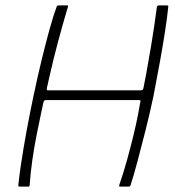

<svg xmlns="http://www.w3.org/2000/svg" viewBox="-20 -692 650 712"><path d="M52 0Q51 0 49 -1Q47 -2 48 -5Q51 -38 59 -90.5Q67 -143 78.5 -206Q90 -269 104 -335Q118 -402 133.5 -466Q149 -530 163.5 -582.5Q178 -635 190 -667Q191 -670 193 -671Q195 -672 196 -672Q204 -672 212.5 -672Q221 -672 229 -672Q234 -672 232 -667Q211 -597 194 -532.5Q177 -468 167 -423.5Q157 -379 154 -366Q153 -360 154 -358.5Q155 -357 158 -357Q244 -357 330 -357Q416 -357 502 -357Q505 -357 508 -358.5Q511 -360 512 -366Q514 -374 522 -417Q530 -460 541 -526Q552 -592 562 -668Q564 -670 565 -671Q566 -672 567 -672Q575 -672 583.5 -672Q592 -672 600 -672Q601 -672 603 -671Q605 -670 604 -667Q601 -635 593 -582Q585 -529 573.5 -465.5Q562 -402 549 -335Q535 -269 519 -206Q503 -143 489 -90.5Q475 -38 464 -5Q463 -2 461.5 -1Q460 0 458 0Q449 0 441 0Q433 0 424 0Q421 0 422 -5Q438 -51 451.5 -100Q465 -149 475.5 -192.5Q486 -236 492 -268Q498 -300 500 -312Q502 -318 500 -319.5Q498 -321 495 -321Q410 -321 323.5 -321Q237 -321 152 -321Q148 -321 145 -319.5Q142 -318 141 -312Q138 -298 131 -265.5Q124 -233 115.5 -190Q107 -147 100 -99Q93 -51 90 -5Q89 0 86 0Q77 0 69 0Q61 0 52 0Z"/></svg>

Font: Glory Thin ExtraLight
Style: Italic
Weight: 250
Italic angle: -12°
Version: Version 1.011